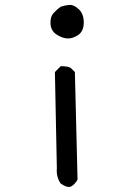

<svg xmlns="http://www.w3.org/2000/svg" viewBox="-20 -742 540 770"><path d="M223.6 -714.8Q239.3 -720.7 257.8 -722.2Q276.4 -723.6 296.4 -704.6Q316.4 -685.5 315.9 -650.4Q315.4 -615.2 292 -600.6Q268.6 -585.9 248 -587.9Q227.5 -589.8 206.1 -604Q184.6 -618.2 182.6 -646Q180.7 -673.8 194.8 -689.5Q209 -705.1 223.6 -714.8ZM223.6 -476.6Q256.8 -476.6 265.6 -467.8Q274.4 -459 280.3 -453.1L291 -22.5Q283.2 -5.9 267.6 4.4Q252 14.6 222.7 -6.8Q205.1 -33.2 208 -67.4L200.2 -453.1Q206.1 -459 223.6 -476.6Z"/></svg>

Font: JasonHandwriting4
Style: Regular
Weight: 400
Version: Version 1.01.21